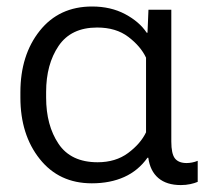

<svg xmlns="http://www.w3.org/2000/svg" viewBox="-20 -543 641 579"><path d="M256.8 9.8Q312.5 9.8 354.7 -9.3Q397 -28.3 424.8 -67.4H427.2Q432.6 -27.3 457.5 -6.1Q482.4 15.1 525.4 15.1Q540.5 15.1 554 12.2Q567.4 9.3 576.2 5.4V-58.1Q568.4 -54.7 559.3 -53Q550.3 -51.3 543 -51.3Q518.6 -51.3 507.6 -65.2Q496.6 -79.1 496.6 -116.2V-513.7H427.7L424.8 -444.3H422.4Q400.4 -477.5 357.2 -500.5Q314 -523.4 257.8 -523.4Q158.2 -523.4 99.9 -450.2Q41.5 -377 41.5 -264.6V-249Q41.5 -136.7 99.9 -63.5Q158.2 9.8 256.8 9.8ZM274.4 -53.7Q193.8 -53.7 156.5 -109.4Q119.1 -165 119.1 -249V-265.6Q119.1 -349.1 156.7 -404.5Q194.3 -460 272.9 -460Q330.1 -460 367.2 -431.6Q404.3 -403.3 420.4 -369.1V-144Q403.8 -109.4 366.2 -81.5Q328.6 -53.7 274.4 -53.7Z"/></svg>

Font: Roboto Flex
Style: wght 300 wdth 100 opsz 14.0 GRAD 0.00 slnt 0.00 XTRA 468 XOPQ 96 YOPQ 79 YTLC 514 YTUC 712 YTAS 750 YTDE -203.00 YTFI 738
Weight: 300
Designer: Berlow after Robertson
Foundry: Google
Version: Version 3.100